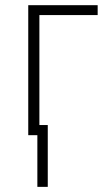

<svg xmlns="http://www.w3.org/2000/svg" viewBox="-20 -521 418 740"><path d="M124 -39.1H164.1V199.2H124ZM88.9 0V-501H356.4V-462.9H131.8V0Z"/></svg>

Font: Gothic A1 ExtraLight
Style: Regular
Weight: 275
Designer: HanYang I&C Co.,Ltd.
Foundry: HanYang I&C Co.,Ltd.
Version: Version 2.50